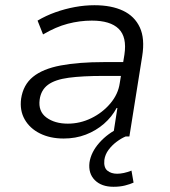

<svg xmlns="http://www.w3.org/2000/svg" viewBox="-20 -523 650 736"><path d="M224 8Q172 8 133 -11.5Q94 -31 74.5 -65.5Q55 -100 61 -145Q69 -198 106.5 -228.5Q144 -259 212.5 -272Q281 -285 379 -285H465L457 -232H377Q296 -232 243.5 -225Q191 -218 164 -198Q137 -178 132 -141Q126 -96 158 -72.5Q190 -49 240 -49Q287 -49 330 -70Q373 -91 403 -126.5Q433 -162 439 -204L457 -314Q467 -381 435 -412.5Q403 -444 332 -444Q286 -444 240 -432Q194 -420 145 -391L124 -444Q156 -463 192.5 -476Q229 -489 267 -496Q305 -503 342 -503Q407 -503 451.5 -482Q496 -461 516 -418Q536 -375 525 -307L476 0H413L430 -109H427Q409 -75 378.5 -48.5Q348 -22 309 -7Q270 8 224 8ZM415 193Q369 193 343.5 167.5Q318 142 323 100Q329 60 361 24Q393 -12 440 -34L462 0Q445 7 427 20.5Q409 34 396 51.5Q383 69 380 90Q377 119 391.5 131Q406 143 429 143Q441 143 455 140Q469 137 484 131L492 177Q479 183 459.5 188Q440 193 415 193Z"/></svg>

Font: Nunito Sans 7pt Light
Style: Italic
Weight: 300
Italic angle: -9°
Designer: Vernon Adams
Foundry: Vernon Adams
Version: Version 3.101;gftools[0.9.27]